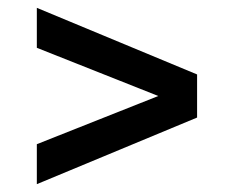

<svg xmlns="http://www.w3.org/2000/svg" viewBox="-20 -501 577 490"><path d="M74 -31V-133L384 -256L74 -379V-481L483 -311V-201Z"/></svg>

Font: Archivo SemiBold Condensed
Style: Regular
Weight: 600
Width: 3
Version: Version 2.001